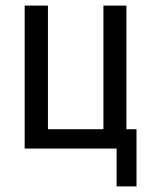

<svg xmlns="http://www.w3.org/2000/svg" viewBox="-20 -546 540 685"><path d="M68 -16V-526H151V-85H349V-526H431V-16ZM467 -85V119H396V-85Z"/></svg>

Font: D2Coding
Style: Regular
Weight: 400
Monospace: yes
Designer: Yong-Rak Park; Jeong-Hwan Yoon; Sang-Min Lee;
Foundry: NHN Corporation
Version: Version 1.3.2; Build 20180524